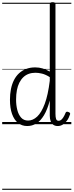

<svg xmlns="http://www.w3.org/2000/svg" viewBox="-20 -1135 672 1755"><path d="M229 17Q180 17 144.5 -11.5Q109 -40 90 -93.5Q71 -147 71 -223Q71 -275 80 -320.5Q89 -366 107.5 -402.5Q126 -439 154 -465Q182 -491 219 -505Q256 -519 302 -519Q337 -519 369 -509.5Q401 -500 435 -481V-1096Q435 -1106 441 -1110.5Q447 -1115 461 -1115Q475 -1115 481 -1110.5Q487 -1106 487 -1096V-95Q487 -65 492.5 -48Q498 -31 516 -31Q528 -31 538 -38.5Q548 -46 558.5 -62Q569 -78 580 -105Q583 -112 590 -113.5Q597 -115 606 -111Q616 -108 619.5 -101.5Q623 -95 620 -89Q609 -55 591.5 -31.5Q574 -8 553 4.5Q532 17 508 17Q484 17 468 6Q452 -5 443.5 -26Q435 -47 435 -78Q435 -113 435 -147.5Q435 -182 435 -216Q413 -133 382 -81.5Q351 -30 312.5 -6.5Q274 17 229 17ZM127 -224Q127 -174 138 -130.5Q149 -87 173 -60Q197 -33 237 -33Q281 -33 320 -69.5Q359 -106 389 -186Q419 -266 435 -397V-430Q397 -454 364 -462Q331 -470 304 -470Q271 -470 243 -460Q215 -450 193.5 -429.5Q172 -409 157 -379.5Q142 -350 134.5 -311Q127 -272 127 -224ZM0 590H632V600H0ZM0 -20H632V0H0ZM0 -505H632V-500H0ZM0 -1110H632V-1100H0Z"/></svg>

Font: Playwrite FR Moderne Guides
Style: Regular
Weight: 400
Designer: Veronika Burian, José Scaglione
Foundry: TypeTogether
Version: Version 1.003